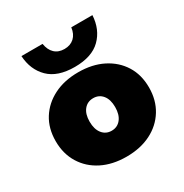

<svg xmlns="http://www.w3.org/2000/svg" viewBox="-145 -711 798 834"><g transform="rotate(-30 254.0 -293.5)"><path d="M254 10Q184 10 131.5 -16.5Q79 -43 49.5 -91Q20 -139 20 -202Q20 -266 49.5 -313Q79 -360 131.5 -386.5Q184 -413 254 -413Q324 -413 376.5 -386.5Q429 -360 458.5 -313Q488 -266 488 -202Q488 -139 458.5 -91Q429 -43 376.5 -16.5Q324 10 254 10ZM254 -120Q283 -120 300.5 -142Q318 -164 318 -202Q318 -240 300.5 -261.5Q283 -283 254 -283Q225 -283 207.5 -261.5Q190 -240 190 -202Q190 -164 207.5 -142Q225 -120 254 -120ZM254 -440Q168 -440 124 -483.5Q80 -527 76 -597H182Q187 -565 205.5 -547.5Q224 -530 254 -530Q284 -530 303 -547.5Q322 -565 326 -597H432Q428 -527 384 -483.5Q340 -440 254 -440Z"/></g></svg>

Font: Rokkitt Black
Style: Regular
Weight: 900
Designer: Vernon Adams
Foundry: Vernon Adams
Version: Version 3.103